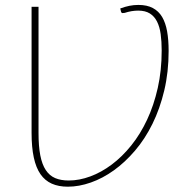

<svg xmlns="http://www.w3.org/2000/svg" viewBox="-20 -730 753 760"><path d="M456 -696.5Q475 -703.5 492.2 -707Q509.5 -710.5 528 -710.5Q562 -710.5 585 -698.2Q608 -686 621.8 -662.8Q635.5 -639.5 641.5 -605.8Q647.5 -572 647.5 -528.5Q647.5 -444.5 630.2 -372Q613 -299.5 583.5 -239.8Q554 -180 514.5 -133.8Q475 -87.5 430.8 -55.8Q386.5 -24 339.5 -7.5Q292.5 9 248.5 9Q212 9 185 -3Q158 -15 140.2 -40.5Q122.5 -66 113.8 -106.5Q105 -147 105 -204V-703H132.5V-204Q132.5 -151 139.5 -115Q146.5 -79 161.2 -56.8Q176 -34.5 198.5 -25Q221 -15.5 252 -15.5Q294 -15.5 337.8 -31.8Q381.5 -48 422.5 -78.8Q463.5 -109.5 499.5 -154.2Q535.5 -199 562.2 -256Q589 -313 604.5 -382Q620 -451 620 -530Q620 -566 616 -595Q612 -624 601.5 -644.8Q591 -665.5 573 -676.8Q555 -688 527 -688Q514.5 -688 500.8 -685.8Q487 -683.5 473.5 -679Q468.5 -678 464.5 -678.2Q460.5 -678.5 459 -684L456 -696.5Z"/></svg>

Font: Lato 2
Style: Regular
Weight: 200
Designer: Lukasz Dziedzic with Adam Twardoch and Botio Nikoltchev
Foundry: tyPoland Lukasz Dziedzic
Version: Version 2.015; 2015-08-06; http://www.latofonts.com/